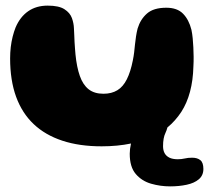

<svg xmlns="http://www.w3.org/2000/svg" viewBox="-20 -484 757 683"><path d="M341.5 36.5Q262.5 36.5 201.8 16.5Q141 -3.5 99.8 -42.5Q58.5 -81.5 37.2 -140Q16 -198.5 16 -276Q16 -296.5 18.2 -316Q20.5 -335.5 25 -353.5Q29.5 -371.5 35.5 -386.5Q51.5 -424 80.2 -444Q109 -464 149.5 -464Q189.5 -464 209.2 -451.2Q229 -438.5 235.8 -419.8Q242.5 -401 243 -383Q244 -371 244.2 -358.8Q244.5 -346.5 245.2 -334.5Q246 -322.5 246.8 -311.2Q247.5 -300 248.5 -290.5Q253 -245 264 -213.8Q275 -182.5 295.2 -166.5Q315.5 -150.5 348 -150.5Q377 -150.5 397.5 -163Q418 -175.5 431.2 -202Q444.5 -228.5 452.5 -269Q455.5 -283.5 457.2 -297.8Q459 -312 460.2 -326Q461.5 -340 463.8 -354.2Q466 -368.5 469.5 -382.5Q479.5 -415.5 503 -436Q526.5 -456.5 571.5 -456.5Q610.5 -456.5 631.2 -435.2Q652 -414 661 -378Q664 -363.5 665.5 -347.8Q667 -332 667.8 -315.5Q668.5 -299 668.8 -282Q669 -265 668 -248Q665.5 -149 625 -86Q604 -54 575.5 -30.5Q573 -20.5 568.5 -11Q560 6.5 560 36Q560 50.5 565.5 60.8Q571 71 582.5 76.8Q594 82.5 612.5 82.5Q625.5 82.5 637 79.8Q648.5 77 663.5 77Q682 77 692.8 85.8Q703.5 94.5 703.5 117Q703.5 140 687.2 153.8Q671 167.5 644 173.2Q617 179 585 179Q550.5 179 517.5 169.5Q484.5 160 463 135Q441.5 110 441.5 63Q441.5 46.5 446 26.5Q398 36.5 341.5 36.5Z"/></svg>

Font: Gluten Thin
Style: Bold
Weight: 700
Version: Version 1.300